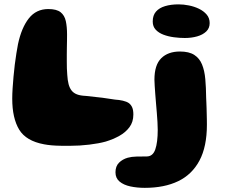

<svg xmlns="http://www.w3.org/2000/svg" viewBox="-20 -650 1056 902"><path d="M187.5 28Q102.5 12.5 70 -41.2Q37.5 -95 37.5 -186.5Q37.5 -208 39.2 -234.8Q41 -261.5 43.5 -290Q46 -318.5 49.5 -346.8Q53 -375 57 -399.5Q61 -424 64.5 -442.5Q81 -520 115.5 -563.8Q150 -607.5 207 -607.5Q246 -607.5 264.8 -592.5Q283.5 -577.5 289.2 -550.8Q295 -524 295 -488.5Q295 -475 294.8 -459.8Q294.5 -444.5 294.2 -428Q294 -411.5 293.8 -394.5Q293.5 -377.5 293.8 -361Q294 -344.5 294.2 -328.8Q294.5 -313 296 -298.5Q297.5 -273 302.2 -254.8Q307 -236.5 316.5 -224.5Q326 -212.5 342 -206.5Q358 -200.5 382.5 -199.5Q424.5 -195.5 461.2 -190.8Q498 -186 521 -182Q539.5 -181 557 -177Q574.5 -173 585.5 -165.5Q596 -157.5 601.2 -145Q606.5 -132.5 606.5 -112Q606.5 -77 588.2 -52.5Q570 -28 540.8 -11.8Q511.5 4.5 477 15Q445 24 399.5 29.5Q354 35 308.5 35Q287 35 265 34.8Q243 34.5 223 32.8Q203 31 187.5 28ZM660 232.5Q624 232.5 592.5 225.8Q561 219 541.8 203Q522.5 187 522.5 159.5Q522.5 131 539 114.5Q555.5 98 580 91Q598 86 621.5 85.5Q645 85 669 85Q698 85 709.5 52Q721 19 721 -40Q721 -56.5 719.8 -76.8Q718.5 -97 716.8 -119.2Q715 -141.5 713 -164Q711 -186.5 709.5 -207.5Q708 -228.5 706.8 -246Q705.5 -263.5 705.5 -275.5Q705.5 -345 737.5 -376.5Q769.5 -408 825.5 -408Q868 -408 892.8 -392Q917.5 -376 929.2 -347Q941 -318 944.5 -278.2Q948 -238.5 948.5 -190.5Q949 -181 949.5 -168.2Q950 -155.5 950.5 -141.5Q951 -127.5 951.2 -113.2Q951.5 -99 951.8 -86.2Q952 -73.5 952 -64Q952 39 917 104.5Q882 170 817 201.2Q752 232.5 660 232.5ZM848 -471.5Q823.5 -471.5 797 -475Q770.5 -478.5 748 -487Q725.5 -495.5 711.5 -510.5Q697.5 -525.5 697.5 -549Q697.5 -578 712.8 -595.5Q728 -613 755.5 -621.2Q783 -629.5 819 -629.5Q842 -629.5 867.2 -624.5Q892.5 -619.5 914.8 -608.8Q937 -598 951 -581.5Q965 -565 965 -541.5Q965 -517.5 948.8 -502Q932.5 -486.5 906 -479Q879.5 -471.5 848 -471.5Z"/></svg>

Font: Gluten
Style: Bold
Weight: 700
Designer: Tyler Finck
Foundry: Etcetera Type Company
Version: Version 1.204